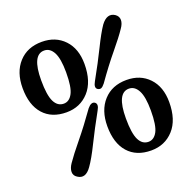

<svg xmlns="http://www.w3.org/2000/svg" viewBox="-128 -840 980 982"><g transform="rotate(-20 362.0 -348.5)"><path d="M196.5 -704Q271.5 -704 317.8 -655.2Q364 -606.5 364 -523Q364 -426.5 316.2 -374Q268.5 -321.5 194 -321.5Q113.5 -321.5 68.8 -372Q24 -422.5 24 -514.5Q24 -601 70.8 -652.5Q117.5 -704 196.5 -704ZM261 -514.5Q261 -589.5 242.8 -623.8Q224.5 -658 193 -658Q127 -658 127 -520Q127 -438.5 144.5 -403.2Q162 -368 195.5 -368Q225.5 -368 243.2 -400.8Q261 -433.5 261 -514.5ZM422 -395Q410.5 -380.5 401.8 -377Q393 -373.5 382.5 -380Q366.5 -391 383.5 -421Q431 -506 464.5 -574.5Q498 -643 523 -679.5Q559.5 -728.5 598 -703.5Q616 -691 616 -671Q616 -651 599.5 -628Q575.5 -592 526.8 -533.2Q478 -474.5 422 -395ZM306.5 -302.5Q329 -329.5 346.5 -318Q363 -306 345.5 -276Q299.5 -193 265.2 -123.5Q231 -54 205.5 -18.5Q170 32 131 5.5Q112.5 -6 112.8 -26.2Q113 -46.5 129 -69.5Q153.5 -105.5 202.8 -165.5Q252 -225.5 306.5 -302.5ZM537 -372.5Q612 -372.5 658.2 -323.8Q704.5 -275 704.5 -191.5Q704.5 -95 656.8 -42.5Q609 10 534.5 10Q454 10 409.2 -40.5Q364.5 -91 364.5 -183Q364.5 -269.5 411.2 -321Q458 -372.5 537 -372.5ZM601.5 -183Q601.5 -258 583.2 -292.2Q565 -326.5 533.5 -326.5Q467.5 -326.5 467.5 -188.5Q467.5 -107 485 -71.8Q502.5 -36.5 536 -36.5Q566 -36.5 583.8 -69.2Q601.5 -102 601.5 -183Z"/></g></svg>

Font: Fraunces 144pt S100 SemiBold
Style: Regular
Weight: 600
Version: Version 1.000; ttfautohint (v1.8.3)